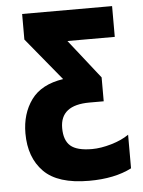

<svg xmlns="http://www.w3.org/2000/svg" viewBox="-52 -756 603 808"><g transform="rotate(-5 249.0 -352.0)"><path d="M292 10Q160 10 101 -50Q42 -110 42 -212Q42 -295 84.5 -353.5Q127 -412 220 -426L72 -606V-714H452V-584H252L382 -419V-318H322Q198 -318 198 -221Q198 -169 225 -145.5Q252 -122 316 -122Q353 -122 397.5 -135Q442 -148 472 -169V-27Q400 10 292 10Z"/></g></svg>

Font: Noto Sans ExtraCondensed ExtraBold
Style: Regular
Weight: 800
Width: 2
Designer: Monotype Design Team
Foundry: Monotype Imaging Inc.
Version: Version 2.013; ttfautohint (v1.8.4.7-5d5b)